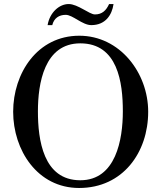

<svg xmlns="http://www.w3.org/2000/svg" viewBox="-20 -913 818 947"><path d="M44.9 -361.8C44.9 -172.9 164.1 14.2 370.1 14.2C585.9 14.2 710.9 -161.1 710.9 -361.8C710.9 -554.2 570.8 -736.8 371.1 -736.8C164.1 -736.8 44.9 -551.8 44.9 -361.8ZM167 -363.8C167 -501 198.2 -699.2 376 -699.2C561 -699.2 585.9 -505.9 585.9 -363.8C585.9 -225.1 551.8 -23.9 376 -23.9C192.9 -23.9 167 -224.1 167 -363.8ZM214.8 -789.1C215.8 -789.1 236.8 -789.1 237.8 -789.1C246.1 -823.2 271 -839.8 304.2 -839.8C338.9 -839.8 386.2 -789.1 430.2 -789.1C500 -789.1 532.2 -838.9 540 -893.1H518.1C503.9 -861.8 483.9 -841.8 448.2 -841.8C420.9 -841.8 363.8 -893.1 318.8 -893.1C272 -893.1 225.1 -851.1 214.8 -789.1Z"/></svg>

Font: MusGlyphs-Text
Style: Regular
Weight: 400
Version: Version 2.1.1